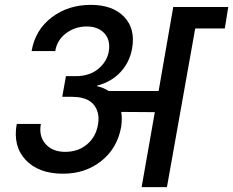

<svg xmlns="http://www.w3.org/2000/svg" viewBox="-20 -769 958 789"><path d="M292 -456.1Q347.2 -456.1 383.1 -485.4Q418.9 -514.6 426.8 -556.2Q435.1 -603.5 409.2 -631.8Q383.3 -660.2 336.9 -660.2Q288.6 -660.2 251.5 -632.3Q214.4 -604.5 207 -559.1H109.9Q124.5 -645.5 192.1 -697.3Q259.8 -749 353 -749Q442.9 -749 490 -700Q537.1 -650.9 522.9 -569.8Q512.7 -513.2 475.3 -472.9Q438 -432.6 378.9 -417L377.9 -415Q402.8 -410.2 426.8 -395H631.8L691.9 -740.2H918L903.8 -651.9H782.2L666 0H562L616.2 -308.1L478 -309.1Q482.9 -283.7 478 -248Q462.4 -160.2 396.7 -107.7Q331.1 -55.2 238.8 -55.2Q138.7 -55.2 85.4 -111.8Q32.2 -168.5 48.8 -259.8H147.9Q138.7 -210 167 -177.5Q195.3 -145 248 -145Q301.3 -145 337.9 -176Q374.5 -207 382.8 -257.8Q387.7 -286.6 380.9 -309.1H379.9V-312Q359.9 -371.1 276.9 -371.1H235.8L251 -456.1Z"/></svg>

Font: Poppins Medium
Style: Italic
Weight: 500
Italic angle: -10°
Designer: Ninad Kale (Devanagari), Jonny Pinhorn (Latin)
Foundry: Indian Type Foundry
Version: Version 3.200;PS 1.000;hotconv 16.6.54;makeotf.lib2.5.65590